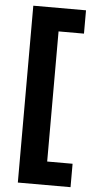

<svg xmlns="http://www.w3.org/2000/svg" viewBox="-59 -706 475 941"><g transform="rotate(5 178.5 -235.0)"><path d="M65.9 200.2V-669.9H325.2V-555.2H200.2V85H325.2V200.2Z"/></g></svg>

Font: LT Wave Text Bold
Style: Regular
Weight: 700
Designer: Daniel Lyons
Version: Version 2.5 (Glyphs App)